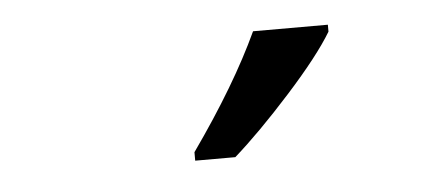

<svg xmlns="http://www.w3.org/2000/svg" viewBox="-28 -810 577 248"><g transform="rotate(-5 261.0 -686.0)"><path d="M403 -757Q385 -727 343.5 -681Q302 -635 269 -606H217V-617Q275 -699 306 -766H403Z"/></g></svg>

Font: Noto Sans UI Cond
Style: Regular
Weight: 400
Width: 3
Designer: Monotype Design Team
Foundry: Monotype Imaging Inc.
Version: Version 1.001